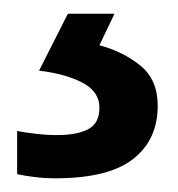

<svg xmlns="http://www.w3.org/2000/svg" viewBox="-20 -20 259 280"><path d="M210 134Q210 184 174 212Q138 240 61 240Q44 240 29 238Q14 236 5 234V171Q15 173 31.5 175Q48 177 63 177Q92 177 108.5 168.5Q125 160 125 137Q125 114 101 101Q77 88 37 83L79 0H147L125 46Q159 55 184.5 75.5Q210 96 210 134Z"/></svg>

Font: Noto Sans Tangsa Medium
Style: Regular
Weight: 500
Version: Version 1.504